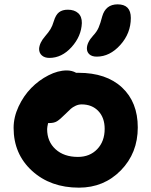

<svg xmlns="http://www.w3.org/2000/svg" viewBox="-20 -802 690 875"><path d="M420.9 -543.9Q399.4 -543.9 387.7 -554.2Q376 -564.5 376 -581.1Q376 -608.4 404.8 -640.1Q421.4 -657.7 429.4 -676.3Q437.5 -694.8 445.8 -727.1Q461.4 -782.2 516.1 -782.2Q576.2 -782.2 576.2 -720.2Q576.2 -650.4 528.3 -597.2Q480.5 -543.9 420.9 -543.9ZM205.1 -538.1Q183.6 -538.1 170.9 -549.3Q158.2 -560.5 158.2 -579.1Q159.7 -606.9 185.1 -636.2Q201.7 -655.3 210.2 -669.4Q218.8 -683.6 225.1 -705.1Q233.9 -734.4 249 -746.1Q264.2 -757.8 289.1 -757.8Q318.8 -757.8 336.2 -742.2Q353.5 -726.6 353 -696.8Q350.6 -636.7 306.2 -587.4Q261.7 -538.1 205.1 -538.1ZM339.8 53.2Q210 53.2 126 -23.4Q42 -100.1 42 -219.2Q42 -268.1 64.7 -316.7Q87.4 -365.2 122.3 -400.9Q157.2 -436.5 200.7 -458.7Q244.1 -481 284.2 -481Q308.1 -481 327.1 -470.2H337.9Q464.4 -470.2 536.1 -403.3Q607.9 -336.4 607.9 -221.2Q607.9 -104.5 530.8 -25.6Q453.6 53.2 339.8 53.2ZM194.8 -213.9Q194.8 -156.7 233.2 -121.8Q271.5 -86.9 335 -86.9Q389.2 -86.9 423.1 -122.3Q457 -157.7 457 -214.8Q457 -265.6 428.2 -295.9Q399.4 -326.2 352.1 -326.2Q337.4 -326.2 324.2 -319.8Q311 -313.5 303 -306.4Q294.9 -299.3 277.8 -282.2Q253.4 -257.8 240 -249.5Q226.6 -241.2 205.1 -241.2H199.2Q194.8 -221.7 194.8 -213.9Z"/></svg>

Font: Shantell Sans Bouncy
Style: Bold
Weight: 700
Designer: Stephen Nixon, Anya Danilova, Shantell Martin
Foundry: Arrow Type
Version: Version 1.006;[9816181b4]